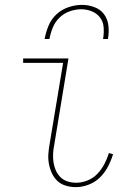

<svg xmlns="http://www.w3.org/2000/svg" viewBox="-20 -760 540 788"><path d="M291 8Q270 8 250 2Q230 -4 216 -17Q202 -30 193.5 -48Q185 -66 181 -86.5Q177 -107 178.5 -128Q180 -149 184 -171L239 -502H75V-520H261L203 -168Q199 -149 198 -130.5Q197 -112 199.5 -94.5Q202 -77 209 -61Q216 -45 228 -33Q240 -21 257 -15.5Q274 -10 293 -10Q316 -10 339.5 -19.5Q363 -29 380 -47Q397 -65 408.5 -87Q420 -109 427 -132L444 -127Q436 -101 423 -76Q410 -51 390 -31.5Q370 -12 343.5 -2Q317 8 291 8ZM163 -600Q168 -627 179 -654Q190 -681 211.5 -701Q233 -721 261 -730.5Q289 -740 316 -740Q343 -740 368 -730.5Q393 -721 407.5 -701Q422 -681 425 -654Q428 -627 423 -600H403Q407 -623 405.5 -646.5Q404 -670 391 -687.5Q378 -705 357 -713.5Q336 -722 313 -722Q290 -722 266 -713.5Q242 -705 224 -687.5Q206 -670 196.5 -646.5Q187 -623 183 -600Z"/></svg>

Font: Iosevka Thin
Style: Italic
Weight: 100
Italic angle: -9°
Monospace: yes
Designer: Belleve Invis
Foundry: Belleve Invis
Version: Version 32.5.0; ttfautohint (v1.8.4)